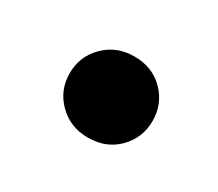

<svg xmlns="http://www.w3.org/2000/svg" viewBox="-51 -450 414 365"><g transform="rotate(30 156.0 -268.0)"><path d="M70 -268Q70 -231 96 -205Q122 -179 161 -179Q201 -179 226.5 -205Q252 -231 252 -268Q252 -305 226.5 -331Q201 -357 161 -357Q122 -357 96 -331Q70 -305 70 -268Z"/></g></svg>

Font: SpinnyJost
Style: Bold
Weight: 700
Version: Version 3.710